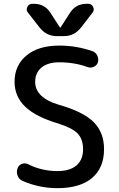

<svg xmlns="http://www.w3.org/2000/svg" viewBox="-20 -980 624 1010"><path d="M435.5 -960H445.3Q461.9 -960 469.7 -943.8Q477.5 -927.7 467.8 -915L406.2 -835Q371.1 -790 315.4 -790H279.3Q223.6 -790 188.5 -835L126 -915Q116.2 -927.7 124 -943.8Q131.8 -960 149.4 -960H158.2Q214.8 -960 245.1 -913.1L294.9 -835.9Q294.9 -835 296.9 -835Q298.8 -835 298.8 -835.9L348.6 -913.1Q378.9 -960 435.5 -960ZM287.1 -330.1Q168 -365.2 112.3 -418.9Q56.6 -472.7 56.6 -549.8Q56.6 -635.7 119.1 -688Q181.6 -740.2 292 -740.2Q381.8 -740.2 465.8 -710.9Q483.4 -705.1 491.7 -687.5Q500 -669.9 495.1 -652.3Q490.2 -636.7 474.1 -628.9Q458 -621.1 441.4 -627Q372.1 -652.3 292 -652.3Q231.4 -652.3 198.2 -624.5Q165 -596.7 165 -549.8Q165 -466.8 287.1 -429.7Q418 -392.6 472.7 -337.9Q527.3 -283.2 527.3 -195.3Q527.3 -96.7 463.9 -43.5Q400.4 9.8 282.2 9.8Q186.5 9.8 98.6 -28.3Q80.1 -36.1 72.8 -55.7Q65.4 -75.2 72.3 -94.7Q78.1 -111.3 95.2 -117.7Q112.3 -124 127.9 -116.2Q199.2 -80.1 282.2 -80.1Q347.7 -80.1 382.3 -109.9Q417 -139.6 417 -195.3Q417 -247.1 389.2 -276.9Q361.3 -306.6 287.1 -330.1Z"/></svg>

Font: Rounded Mgen+ 2p medium
Style: Regular
Weight: 500
Designer: [Source Han Sans]
Ryoko NISHIZUKA  (kana & ideographs); Paul D. Hunt (Latin, Greek & Cyrillic); Wenlong ZHANG  (bopomofo
Version: Version 1.059.20150602